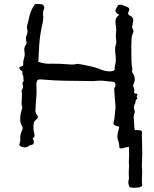

<svg xmlns="http://www.w3.org/2000/svg" viewBox="-20 -729 762 951"><path d="M619.1 -1.5Q602.1 -0.5 586.9 5.4Q584.5 6.3 582 6.3Q571.3 6.3 570.8 -1.5Q570.8 -18.1 564.9 -33.2Q561.5 -42 561.5 -51.3Q561.5 -67.9 570.8 -101.1Q566.9 -102.5 557.4 -105Q547.9 -107.4 544.9 -110.6Q542 -113.8 542 -118.2L542.5 -121.6Q547.9 -142.6 551.3 -187.5L552.2 -199.2Q548.3 -253.9 545.9 -281.7V-291.5Q546.4 -294.4 549.8 -298.3Q551.8 -301.3 551.8 -304.7V-311Q550.8 -324.2 535.6 -324.7Q520.5 -325.2 505.9 -327.4Q491.2 -329.6 475.6 -329.6Q465.8 -329.6 456.1 -328.4Q446.3 -327.1 437.5 -327.1L430.2 -327.6Q420.9 -328.1 384.8 -328.1Q281.7 -328.1 217.3 -333Q185.1 -335.9 179.7 -335.9Q172.9 -335.9 167 -333Q160.2 -324.7 160.2 -315.4L161.1 -269Q161.1 -258.3 158.4 -229Q155.8 -199.7 155.8 -185.1L155.3 -181.2Q155.3 -171.4 162.1 -161.6Q167.5 -155.8 167.5 -149.9Q167.5 -142.6 158.2 -135.7Q146.5 -126 146.5 -113.8Q145.5 -106.4 145.5 -98.6Q145.5 -81.1 150.4 -64Q151.4 -60.5 151.4 -57.6Q151.4 -49.3 141.6 -43.9Q147.9 -32.2 147.9 -27.3Q147.9 -20.5 145.5 -17.1Q144 -12.7 132.8 -10.7Q128.9 -10.7 124 -6.8Q114.7 1 101.6 1Q92.3 1 83 -3.9Q75.7 -7.8 75.7 -12.7L76.2 -15.1Q80.6 -26.4 80.6 -37.6L80.1 -46.9Q80.1 -65.4 89.8 -84.5Q92.3 -87.9 92.3 -94.2Q92.3 -99.6 89.4 -104.5Q80.1 -119.6 80.1 -135.7Q80.1 -166.5 87.9 -186Q89.8 -190.4 90.3 -195.8Q90.3 -201.7 88.6 -205.3Q86.9 -209 86.9 -216.8Q86.9 -227.1 88.9 -261.2Q88.9 -270.5 87.4 -274.4Q86.4 -275.9 86.4 -277.8Q86.4 -279.3 87.4 -280.8Q93.8 -291 93.8 -301.8Q93.8 -308.6 91.3 -314.9Q90.8 -315.9 90.8 -317.4Q90.8 -319.8 92.3 -320.8Q96.7 -324.2 97.2 -327.6Q97.2 -331.5 96.4 -334.2Q95.7 -336.9 95.7 -341.3Q96.2 -343.8 96.2 -346.7Q96.2 -353.5 91.3 -360.4Q90.3 -361.8 90.3 -363.8Q90.3 -365.7 91.1 -368.4Q91.8 -371.1 92.3 -374Q75.2 -386.2 75.2 -392.1Q75.2 -398.4 90.3 -401.4L94.2 -402.3Q94.2 -425.8 98.4 -437.7Q102.5 -449.7 102.5 -462.4Q102.5 -467.8 101.3 -473.1Q100.1 -478.5 100.1 -483.4Q100.1 -497.1 109.4 -508.8Q111.3 -511.7 111.8 -516.1Q111.8 -521 110.8 -523.9Q108.4 -530.8 108.4 -537.6Q108.4 -546.9 112.3 -555.7Q116.2 -564.5 116.2 -573.2Q116.2 -579.6 114.3 -585.9Q113.3 -589.8 113.3 -593.8Q113.3 -598.6 114.7 -603Q119.1 -617.7 122.1 -632.3Q130.9 -678.7 152.3 -707.5Q159.7 -709.5 166 -709.5Q172.9 -709 178.5 -708.3Q184.1 -707.5 189 -707.5Q199.7 -699.7 199.7 -690.9Q199.7 -688 197.8 -684.6Q192.9 -673.3 192.9 -661.6Q192.9 -654.8 194.3 -647.9Q194.3 -624.5 188 -601.6Q177.2 -551.3 174.3 -505.4Q174.3 -492.2 169.9 -422.9Q197.3 -413.1 224.1 -413.1L234.4 -413.6Q283.7 -413.6 320.3 -410.2Q328.1 -409.2 335.4 -409.2Q348.1 -409.2 360.8 -412.1L365.2 -412.6Q374.5 -412.6 438.5 -398.4Q457 -393.6 474.6 -386.7Q499 -375.5 523.4 -375.5Q538.6 -375.5 545.9 -381.3Q548.3 -383.3 548.3 -385.3L547.9 -392.6Q547.9 -400.9 550.5 -409.2Q553.2 -417.5 553.7 -426.3Q553.7 -450.7 550.8 -469.7Q549.8 -476.6 549.8 -483.4Q549.8 -495.6 553.7 -508.3Q556.2 -514.6 556.2 -520.5L553.7 -549.8Q553.7 -558.1 554.7 -565.7Q555.7 -573.2 555.7 -580.6Q555.7 -595.2 552.2 -610.4Q551.8 -614.7 551.8 -620.1Q551.8 -641.1 564.5 -649.9L570.3 -655.3Q551.8 -666 551.8 -674.3Q551.8 -682.1 560.5 -696.3Q563 -699.7 564.5 -703.1Q569.8 -706.1 578.6 -706.1Q583.5 -705.6 595.2 -700.2Q600.1 -697.8 605 -696.3Q620.6 -691.4 620.6 -684.1Q620.6 -679.7 617.2 -672.4Q614.7 -668 614.7 -663.1Q614.7 -656.2 622.6 -652.3Q640.1 -643.6 640.1 -629.9Q640.1 -626 638.7 -620.8Q637.2 -615.7 636.7 -606.4Q636.2 -603.5 635.3 -600.6Q634.3 -597.7 634.3 -595.7Q634.3 -590.8 637.7 -585.2Q641.1 -579.6 641.1 -574.2Q641.1 -571.3 637.7 -562.5Q632.3 -552.2 631.8 -541Q630.4 -514.6 630.4 -484.4Q630.4 -414.6 633.3 -400.4Q635.3 -394 635.3 -387.7Q635.3 -381.8 633.8 -376Q633.8 -371.6 635.7 -369.6Q647.5 -353 647.5 -335.9Q647.5 -322.8 640.1 -309.1Q639.2 -306.6 639.2 -303.2Q639.2 -301.8 640.1 -300.3Q645.5 -292 645.5 -282.7Q645.5 -277.8 644 -272.9Q644 -268.1 647 -266.4Q649.9 -264.6 660.6 -264.6Q660.6 -260.3 659.2 -256.8Q657.7 -253.4 657.2 -250Q657.2 -247.6 660.2 -242.2Q660.2 -239.7 659.7 -239.3Q651.4 -235.4 651.4 -225.6Q651.4 -219.7 648.9 -215.8Q643.1 -207 643.1 -197.8Q643.1 -191.9 646 -184.1L647.9 -176.8Q647.9 -172.9 647 -171.4Q642.1 -159.2 642.1 -147.5Q642.1 -141.6 643.1 -135.5Q644 -129.4 644 -123.5Q645 -92.3 647.5 -85L669.4 -84Q684.1 -84 684.1 -70.8Q684.1 -67.9 682.6 -63L683.6 -24.9L684.6 34.2L682.6 95.7Q682.6 106.9 684.1 118.7Q684.1 140.6 683.1 147.9V178.2Q684.6 182.1 684.6 185.5Q684.6 200.2 655.8 200.2L643.6 201.2Q639.2 201.2 633.8 200.2Q628.4 199.2 623 198.7Q615.7 187.5 615.7 173.3Q615.7 165 618.7 156.2Q617.7 143.1 617.7 126Q617.7 110.8 619.6 92.3Q618.2 83 618.2 72.3L619.6 42Q619.6 16.1 619.1 -1.5Z"/></svg>

Font: Kurland
Style: Regular
Weight: 400
Designer: GGBot
Version: 0.22